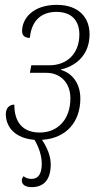

<svg xmlns="http://www.w3.org/2000/svg" viewBox="-20 -566 411 791"><path d="M110 205C161 205 189 174 189 111C189 75 173 40 153 10C254 4 311 -65 311 -160C311 -223 277 -265 231 -278L232 -280C295 -295 349 -341 349 -425C349 -495 303 -546 214 -546C116 -546 71 -490 71 -438C71 -417 85 -410 103 -410C110 -485 154 -517 212 -517C279 -517 307 -477 307 -424C307 -347 258 -297 183 -297H109L103 -266H171C227 -266 270 -227 270 -161C270 -74 218 -20 144 -20C73 -20 39 -63 39 -135C19 -135 4 -121 4 -96C4 -41 44 4 122 10C140 40 152 75 152 109C152 150 138 171 110 171C97 171 87 168 77 160C72 166 70 172 70 178C70 194 84 205 110 205Z"/></svg>

Font: Noto Serif Condensed ExtraLight
Style: Italic
Weight: 200
Width: 3
Italic angle: -12°
Designer: Monotype Design Team
Foundry: Monotype Imaging Inc.
Version: Version 2.013